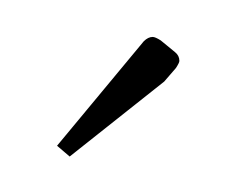

<svg xmlns="http://www.w3.org/2000/svg" viewBox="-20 -360 126 105"><path d="M67.9 -337.9 75.7 -331.5Q78.1 -329.6 78.1 -326.7Q78.1 -325.7 76.2 -322.8L69.8 -315.4L18.1 -274.4L11.2 -280.3L58.6 -337.4Q61 -339.8 63.5 -339.8Q64.9 -339.8 67.9 -337.9Z"/></svg>

Font: QumpellkaNo12
Style: Regular
Weight: 500
Designer: gluk (gluksza@wp.pl)
Foundry: gluk (gluksza@wp.pl)
Version: Version 00.480